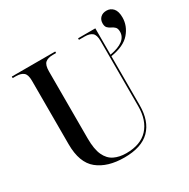

<svg xmlns="http://www.w3.org/2000/svg" viewBox="-173 -930 1084 1099"><g transform="rotate(-30 369.0 -380.0)"><path d="M342 10Q231 10 166.5 -42Q102 -94 102 -216V-636Q102 -676 85 -690Q68 -704 35 -704H14V-714H301V-704H279Q246 -704 229.5 -689.5Q213 -675 213 -633V-190Q213 -119 231.5 -79Q250 -39 284 -22.5Q318 -6 363 -6Q458 -6 507 -59Q556 -112 556 -206V-636Q556 -676 539.5 -690Q523 -704 490 -704H452V-714H566V-540Q679 -560 679 -627Q679 -648 669.5 -657.5Q660 -667 647.5 -672.5Q635 -678 625.5 -687.5Q616 -697 616 -717Q616 -741 631 -755.5Q646 -770 671 -770Q698 -770 715 -750.5Q732 -731 732 -691Q732 -635 693 -589.5Q654 -544 566 -530V-206Q566 -101 510.5 -45.5Q455 10 342 10Z"/></g></svg>

Font: Noto Serif Display SemiCondensed Medium
Style: Regular
Weight: 500
Width: 4
Designer: Monotype Design Team
Foundry: Monotype Imaging Inc.
Version: Version 2.009